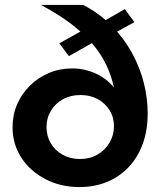

<svg xmlns="http://www.w3.org/2000/svg" viewBox="-20 -750 653 780"><path d="M303 10Q227 10 165 -22Q103 -54 67 -109Q31 -164 31 -233Q31 -283 49.5 -326Q68 -369 101.5 -402Q135 -435 178.5 -453.5Q222 -472 273 -472Q325 -472 370.5 -450.5Q416 -429 443 -394Q433 -441 412 -485.5Q391 -530 356 -571.5Q321 -613 269.5 -652.5Q218 -692 146 -730H318Q385 -695 434.5 -644.5Q484 -594 516.5 -534.5Q549 -475 564.5 -412.5Q580 -350 580 -290Q580 -220 559.5 -164.5Q539 -109 501.5 -70Q464 -31 413.5 -10.5Q363 10 303 10ZM305 -104Q345 -104 376 -122Q407 -140 425 -170.5Q443 -201 443 -237Q443 -274 425 -302.5Q407 -331 376.5 -347.5Q346 -364 307 -364Q267 -364 236 -347Q205 -330 187 -300.5Q169 -271 169 -234Q169 -197 186.5 -167.5Q204 -138 235 -121Q266 -104 305 -104ZM526 -660 415 -599 373 -586 260 -522 221 -574 334 -637 372 -647 487 -713Z"/></svg>

Font: YasnoRaleway
Style: Bold
Weight: 700
Designer: Matt McInerney, Pablo Impallari, Rodrigo Fuenzalida
Foundry: Matt McInerney, Pablo Impallari, Rodrigo Fuenzalida
Version: Version 4.026